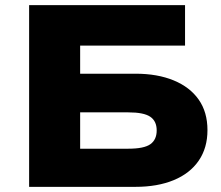

<svg xmlns="http://www.w3.org/2000/svg" viewBox="-20 -725 859 745"><path d="M93 0V-705H698V-548H291V-439H506Q591 -439 654 -413Q717 -387 751 -338.5Q785 -290 785 -220Q785 -151 751 -101.5Q717 -52 654 -26Q591 0 506 0ZM291 -148H478Q539 -148 563.5 -165.5Q588 -183 588 -219Q588 -255 563 -272Q538 -289 478 -289H291Z"/></svg>

Font: Nunito Sans 7pt SemiExpanded Black
Style: Regular
Weight: 900
Width: 6
Designer: Vernon Adams
Foundry: Vernon Adams
Version: Version 3.101;gftools[0.9.27]